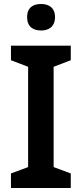

<svg xmlns="http://www.w3.org/2000/svg" viewBox="-20 -943 410 963"><path d="M186 -923C147 -923 116 -906 116 -857C116 -808 147 -790 186 -790C223 -790 256 -808 256 -857C256 -906 223 -923 186 -923ZM335 0V-73L249 -105V-608L335 -641V-714H35V-641L121 -608V-105L35 -73V0Z"/></svg>

Font: Noto Sans Tai Tham SemiBold
Style: Regular
Weight: 600
Designer: Monotype Design Team 2013. Revised by David WIlliams 2020
Foundry: Monotype Imaging Inc.
Version: Version 2.002